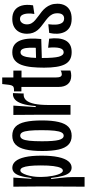

<svg xmlns="http://www.w3.org/2000/svg" viewBox="466 -1138 801 1774"><g transform="rotate(-90 867.0 -250.5)"><path d="M29.7 130 31.7 -272.3 29.7 -528H113.7L102.3 -361.7H110Q118 -429 130.7 -467.3Q143.3 -505.7 161.8 -521.7Q180.3 -537.7 204.3 -537.7Q239 -537.7 264 -509Q289 -480.3 302.7 -421.2Q316.3 -362 316.3 -268Q316.3 -174.7 303 -112.8Q289.7 -51 264.7 -20.3Q239.7 10.3 205.7 10.3Q179 10.3 160.5 -8.8Q142 -28 130 -69.8Q118 -111.7 110.3 -179H100.3Q107 -129.3 110.8 -93Q114.7 -56.7 116.5 -30.8Q118.3 -5 118.3 13V130ZM178 -70.7Q193 -70.7 203.5 -91.8Q214 -113 220 -158.2Q226 -203.3 226 -275Q226 -337 221.2 -378.7Q216.3 -420.3 206.7 -441.8Q197 -463.3 180.3 -463.3Q167.7 -463.3 156.8 -447.2Q146 -431 137.7 -404.8Q129.3 -378.7 124.5 -347.8Q119.7 -317 119.7 -288V-266Q119.7 -244 122.2 -217.8Q124.7 -191.7 129.7 -165.5Q134.7 -139.3 141.5 -118Q148.3 -96.7 157.7 -83.7Q167 -70.7 178 -70.7Z M499.3 10.7Q448.3 10.7 417.3 -19.7Q386.3 -50 372.8 -110.7Q359.3 -171.3 359.3 -261.3Q359.3 -355.3 373.7 -416.8Q388 -478.3 419.3 -508.2Q450.7 -538 500.7 -538Q552.7 -538 583.5 -508.5Q614.3 -479 628 -418.3Q641.7 -357.7 641.7 -263.3Q641.7 -170.3 627.3 -109.5Q613 -48.7 582 -19Q551 10.7 499.3 10.7ZM500.7 -63Q519.7 -63 530.7 -83Q541.7 -103 546.7 -147.7Q551.7 -192.3 551.7 -266.7Q551.7 -339 547 -382.3Q542.3 -425.7 531.7 -445.2Q521 -464.7 501.3 -464.7Q481.7 -464.7 470.3 -444.8Q459 -425 454.2 -381.2Q449.3 -337.3 449.3 -264Q449.3 -154.3 461.2 -108.7Q473 -63 500.7 -63Z M694.7 0V-259L692.7 -528H778.7L765.3 -321.7H774.7Q780.7 -400 796 -446Q811.3 -492 833.8 -512Q856.3 -532 883.7 -532Q886.3 -532 889 -532Q891.7 -532 894.3 -531L890.3 -431.7Q887.7 -432.3 884.8 -432.7Q882 -433 878.7 -433Q848.3 -433 827 -408.5Q805.7 -384 795 -332.3Q784.3 -280.7 784.3 -198V0Z M1055 6.7Q1004.3 6.7 977.8 -24.3Q951.3 -55.3 951.3 -110.3V-453.7H910.3V-522.3H924.7Q950.7 -522.3 959.3 -533.5Q968 -544.7 970.7 -567.3L978 -631H1038.7V-528H1102.3V-452.7H1038.7V-136.3Q1038.7 -106.3 1045.8 -93.3Q1053 -80.3 1068 -80.3Q1074 -80.3 1083.2 -82.7Q1092.3 -85 1103 -91V-0.7Q1091.3 3.3 1078.3 5Q1065.3 6.7 1055 6.7Z M1272.7 10.7Q1232 10.7 1204.3 -5Q1176.7 -20.7 1160.3 -52.3Q1144 -84 1136.7 -132Q1129.3 -180 1129.3 -244.3Q1129.3 -304.3 1134.5 -357.3Q1139.7 -410.3 1154.3 -451Q1169 -491.7 1197.3 -514.8Q1225.7 -538 1271.7 -538Q1316 -538 1342.7 -517Q1369.3 -496 1382.5 -459.3Q1395.7 -422.7 1397.7 -374.2Q1399.7 -325.7 1394 -270.3L1189.3 -264.3V-317.7L1329.3 -321.3L1309.3 -276Q1315 -335.3 1313.7 -376.8Q1312.3 -418.3 1302.7 -440.2Q1293 -462 1271.7 -462Q1248.7 -462 1237.3 -435.8Q1226 -409.7 1222.3 -364.8Q1218.7 -320 1218.7 -263.3Q1218.7 -152 1230.7 -107.7Q1242.7 -63.3 1272 -63.3Q1286.7 -63.3 1296.2 -73.2Q1305.7 -83 1310.5 -101.5Q1315.3 -120 1316 -146.8Q1316.7 -173.7 1313.3 -207L1397 -197.3Q1403.3 -151.7 1399.5 -113.3Q1395.7 -75 1381.3 -47.2Q1367 -19.3 1340.2 -4.3Q1313.3 10.7 1272.7 10.7Z M1581.7 10.7Q1533 10.7 1502.8 -7.5Q1472.7 -25.7 1458.5 -55.8Q1444.3 -86 1442.8 -122.7Q1441.3 -159.3 1450.3 -196.7L1530.7 -205.3Q1525.7 -168 1527.3 -134.5Q1529 -101 1542.2 -80Q1555.3 -59 1583.7 -59Q1607 -59 1619.5 -74.7Q1632 -90.3 1632 -121Q1632 -149.3 1621.3 -170Q1610.7 -190.7 1590.8 -208.3Q1571 -226 1544.3 -245Q1527 -258 1509 -272.2Q1491 -286.3 1475.8 -304.5Q1460.7 -322.7 1451.7 -346.8Q1442.7 -371 1442.7 -402.3Q1442.7 -443.3 1458.8 -473.8Q1475 -504.3 1505.5 -521.2Q1536 -538 1580 -538Q1628 -538 1659.2 -516Q1690.3 -494 1702.7 -451.5Q1715 -409 1705.3 -346L1625.3 -334Q1631 -363.7 1629.3 -394.5Q1627.7 -425.3 1616.3 -446Q1605 -466.7 1579.3 -466.7Q1557.7 -466.7 1543.5 -448.5Q1529.3 -430.3 1529.3 -402.3Q1529.3 -378.3 1540 -359.7Q1550.7 -341 1568.7 -326Q1586.7 -311 1607.7 -295.3Q1627.3 -281.7 1647.5 -265.3Q1667.7 -249 1684 -228.5Q1700.3 -208 1710.2 -181.8Q1720 -155.7 1720 -121Q1720 -80 1703.8 -50.3Q1687.7 -20.7 1657.2 -5Q1626.7 10.7 1581.7 10.7Z"/></g></svg>

Font: Bricolage Grotesque 96pt ExtraBold Condensed
Style: Regular
Weight: 800
Width: 3
Version: Version 1.001;gftools[0.9.33.dev8+g029e19f]